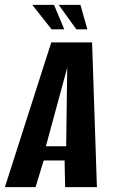

<svg xmlns="http://www.w3.org/2000/svg" viewBox="-51 -764 465 784"><path d="M-31 0 158.4 -591H325L344.7 0H215L212.7 -108.9H127.3L94.3 0ZM136.4 -166.8H219.2L223.5 -487.6ZM305.8 -644.1H260.8L188.9 -744H277.5ZM211.5 -644.1H159.7L81 -744H169.6Z"/></svg>

Font: Alumni Sans Thin
Style: Italic
Weight: 100
Italic angle: -8°
Designer: Robert E. Leuschke
Foundry: Robert E. Leuschke
Version: Version 1.016